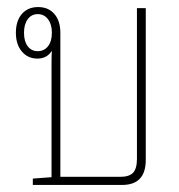

<svg xmlns="http://www.w3.org/2000/svg" viewBox="-20 -524 506 544"><path d="M73 0V-18L126 -22V-347Q126 -368 127 -380Q113 -358 86 -358Q59 -358 42 -378Q25 -398 25 -431Q25 -465 42 -484.5Q59 -504 88 -504Q117 -504 134 -484.5Q151 -465 151 -431V-23H321Q346 -23 357 -34.5Q368 -46 368 -74V-501H393V-71Q393 0 326 0ZM87 -379Q105 -379 116 -393Q127 -407 127 -431Q127 -455 116 -469.5Q105 -484 87 -484Q69 -484 58.5 -469.5Q48 -455 48 -431Q48 -407 58.5 -393Q69 -379 87 -379Z"/></svg>

Font: Noto Sans Thai Looped UI Narrow Thin
Style: Regular
Weight: 100
Width: 4
Designer: Cadson Demak Team
Foundry: Cadson Demak Co., Ltd.
Version: Version 1.000; ttfautohint (v1.8.4.7-5d5b)